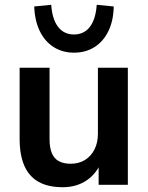

<svg xmlns="http://www.w3.org/2000/svg" viewBox="-20 -772 619 802"><path d="M242 10Q181 10 141 -12.5Q101 -35 81.5 -80Q62 -125 62 -192V-489H187V-190Q187 -156 196.3 -133Q205.5 -110 225.4 -99Q245.3 -88 275.4 -88Q309 -88 334.5 -103.5Q360 -119 374.5 -147.4Q389 -175.9 389 -214V-489H514V0H392V-102H406Q385 -48 342.5 -19Q300 10 242 10ZM289 -552Q241 -552 204 -575.5Q167 -599 146 -642.5Q125 -686 123 -745L194 -752Q198 -692 222.5 -660Q247 -628 289 -628Q331 -628 355.5 -660Q380 -692 384 -752L455 -745Q454 -686 433 -642.5Q412 -599 375 -575.5Q338 -552 289 -552Z"/></svg>

Font: Nunito Sans 12pt ExtraLight
Style: Regular
Weight: 200
Designer: Vernon Adams
Foundry: Vernon Adams
Version: Version 3.101;gftools[0.9.27]